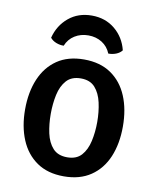

<svg xmlns="http://www.w3.org/2000/svg" viewBox="-82 -767 683 844"><g transform="rotate(10 260.0 -345.0)"><path d="M478.5 -247Q478.5 -170 453.8 -111.2Q429 -52.5 380.2 -19.5Q331.5 13.5 260 13.5Q188 13.5 139.5 -20Q91 -53.5 66.5 -112.2Q42 -171 42 -247Q42 -324 66.8 -382.8Q91.5 -441.5 140 -474.8Q188.5 -508 260 -508Q332 -508 380.8 -474.5Q429.5 -441 454 -382.2Q478.5 -323.5 478.5 -247ZM156.5 -247Q156.5 -201.5 165.2 -161.2Q174 -121 196.5 -96.2Q219 -71.5 260.5 -71.5Q301.5 -71.5 323.8 -96.2Q346 -121 355 -161.2Q364 -201.5 364 -247Q364 -292.5 355 -333Q346 -373.5 323.8 -398.5Q301.5 -423.5 260.5 -423.5Q219 -423.5 196.5 -398.5Q174 -373.5 165.2 -333Q156.5 -292.5 156.5 -247ZM420 -577Q410.5 -564.5 393.8 -558Q377 -551.5 359.5 -552Q347.5 -582 321 -598.8Q294.5 -615.5 260 -615.5Q226 -615.5 199.2 -598.8Q172.5 -582 160.5 -552Q143.5 -551.5 126.8 -558Q110 -564.5 100 -577Q114.5 -633.5 157 -668.8Q199.5 -704 260 -704Q320.5 -704 363.2 -668.8Q406 -633.5 420 -577Z"/></g></svg>

Font: Signika Negative Medium
Style: Regular
Weight: 500
Designer: Anna Giedry
Foundry: Anna Giedry
Version: Version 2.001